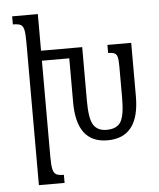

<svg xmlns="http://www.w3.org/2000/svg" viewBox="-52 -759 667 804"><g transform="rotate(-5 282.0 -357.0)"><path d="M516 -560V-335Q516 -162 382 -162Q252 -162 252 -333V-518H137V-114Q137 -78 141 -61.5Q145 -45 155 -39.5Q165 -34 187 -34V0H79V-600Q79 -636 75.5 -652.5Q72 -669 62 -674.5Q52 -680 29 -680V-714H137V-560H310V-333Q310 -259 327 -232.5Q344 -206 382 -206Q425 -206 441.5 -233Q458 -260 458 -333V-464Q458 -492 455 -504.5Q452 -517 443 -521.5Q434 -526 416 -526V-560Z"/></g></svg>

Font: Noto Serif Armenian Light Cond
Style: Regular
Weight: 300
Width: 3
Designer: Monotype Design team
Foundry: Monotype Imaging Inc.
Version: Version 1.000